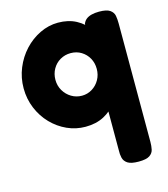

<svg xmlns="http://www.w3.org/2000/svg" viewBox="-107 -575 764 875"><g transform="rotate(-15 275.5 -137.5)"><path d="M247 0Q202 0 161 -18.5Q120 -37 88 -70Q56 -103 37.5 -147.5Q19 -192 19 -242Q19 -292 37.5 -337Q56 -382 88 -416.5Q120 -451 161.5 -471Q203 -491 247 -491Q296 -491 332.5 -471.5Q369 -452 393.5 -417.5Q418 -383 431 -338.5Q444 -294 444 -245Q445 -194 432.5 -150Q420 -106 395.5 -72.5Q371 -39 334 -19.5Q297 0 247 0ZM268 -141Q294 -141 316 -154.5Q338 -168 351 -191Q364 -214 364 -242Q364 -270 351.5 -292.5Q339 -315 317 -328.5Q295 -342 267 -342Q240 -342 217.5 -329Q195 -316 182 -293Q169 -270 169 -242Q169 -214 182.5 -191Q196 -168 218.5 -154.5Q241 -141 268 -141ZM440 216Q404 216 388 205.5Q372 195 368 178Q364 161 365 142V-454Q370 -467 380 -475Q390 -483 405.5 -487Q421 -491 441 -491Q477 -491 492.5 -480Q508 -469 511 -452.5Q514 -436 514 -416V143Q514 162 510.5 178.5Q507 195 491.5 205.5Q476 216 440 216Z"/></g></svg>

Font: Fredoka Light SemiBold
Style: Regular
Weight: 600
Version: Version 2.001